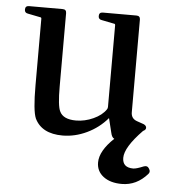

<svg xmlns="http://www.w3.org/2000/svg" viewBox="-50 -535 674 762"><g transform="rotate(5 287.0 -154.5)"><path d="M566 112Q573 123 565 132Q522 181 463 181Q417 181 389.5 160Q362 139 362 104Q362 58 418 5Q408 1 404 -18L390 -75Q356 -35 308.5 -12.5Q261 10 212 10Q129 10 101 -48Q88 -78 88 -179V-444Q88 -450 83 -450L33 -460Q20 -462 20 -475Q20 -490 35 -490H169Q184 -490 184 -475V-183Q184 -105 195 -84Q209 -54 260 -54Q295 -54 329 -69.5Q363 -85 379 -109Q382 -113 382 -119V-444Q382 -450 377 -450L327 -460Q314 -462 314 -475Q314 -490 329 -490H463Q478 -490 478 -475V-106Q478 -80 503 -72L529 -63Q540 -58 540 -49Q540 -41 529 -36Q460 35 460 77Q460 116 503 116Q515 116 544 104Q558 99 564 109Z"/></g></svg>

Font: Caslon OS
Style: Regular
Weight: 400
Designer: Alfredo Marco Pradil
Foundry: Hanken Design Co.
Version: Version 1.000;PS 001.000;hotconv 1.0.88;makeotf.lib2.5.64775